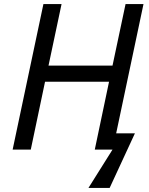

<svg xmlns="http://www.w3.org/2000/svg" viewBox="-20 -734 732 942"><path d="M193 -714H282L218 -412H532L596 -714H684L550 -80H642L518 188H414L532 0H445L515 -333H201L131 0H42Z"/></svg>

Font: BC Sans
Style: Italic
Weight: 400
Italic angle: -12°
Designer: Monotype Design Team
Designer: Province of B.C.
Foundry: Monotype Imaging Inc.
Version: Version 2.000;GOOG;noto-source:20170915:90ef993387c0